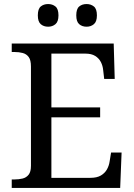

<svg xmlns="http://www.w3.org/2000/svg" viewBox="-20 -929 663 949"><path d="M38 0V-42H51Q73 -42 91.5 -46.5Q110 -51 121.5 -65.5Q133 -80 133 -109V-600Q133 -632 122 -647Q111 -662 92.5 -667Q74 -672 51 -672H38V-714H542L547 -539H495L490 -582Q488 -604 478.5 -622.5Q469 -641 450.5 -652.5Q432 -664 402 -664H234V-398H475V-349H234V-50H427Q459 -50 478.5 -61.5Q498 -73 508.5 -91.5Q519 -110 522 -132L529 -175H581L574 0ZM408 -797Q386 -797 371.5 -809.5Q357 -822 357 -853Q357 -885 371.5 -897Q386 -909 408 -909Q429 -909 444 -897Q459 -885 459 -853Q459 -822 444 -809.5Q429 -797 408 -797ZM218 -797Q196 -797 181.5 -809.5Q167 -822 167 -853Q167 -885 181.5 -897Q196 -909 218 -909Q239 -909 254 -897Q269 -885 269 -853Q269 -822 254 -809.5Q239 -797 218 -797Z"/></svg>

Font: Noto Serif Khmer
Style: Regular
Weight: 400
Designer: Danh Hong and the Monotype Design Team
Foundry: Monotype Imaging Inc.
Version: Version 2.003